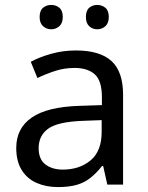

<svg xmlns="http://www.w3.org/2000/svg" viewBox="-20 -750 601 780"><path d="M288 -545Q386 -545 433 -502Q480 -459 480 -365V0H416L399 -76H395Q372 -47 347.5 -27.5Q323 -8 291.5 1Q260 10 215 10Q167 10 128.5 -7Q90 -24 68 -59.5Q46 -95 46 -149Q46 -229 109 -272.5Q172 -316 303 -320L394 -323V-355Q394 -422 365 -448Q336 -474 283 -474Q241 -474 203 -461.5Q165 -449 132 -433L105 -499Q140 -518 188 -531.5Q236 -545 288 -545ZM314 -259Q214 -255 175.5 -227Q137 -199 137 -148Q137 -103 164.5 -82Q192 -61 235 -61Q303 -61 348 -98.5Q393 -136 393 -214V-262ZM141 -681Q141 -707 155 -718.5Q169 -730 188 -730Q207 -730 221 -718.5Q235 -707 235 -681Q235 -656 221 -643.5Q207 -631 188 -631Q169 -631 155 -643.5Q141 -656 141 -681ZM329 -681Q329 -707 342.5 -718.5Q356 -730 375 -730Q394 -730 408 -718.5Q422 -707 422 -681Q422 -656 408 -643.5Q394 -631 375 -631Q356 -631 342.5 -643.5Q329 -656 329 -681Z"/></svg>

Font: Noto Sans Armenian
Style: Regular
Weight: 400
Designer: Monotype Design Team
Foundry: Monotype Imaging Inc.
Version: Version 2.007